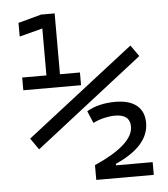

<svg xmlns="http://www.w3.org/2000/svg" viewBox="-51 -739 688 786"><g transform="rotate(-5 293.0 -346.0)"><path d="M313 0.5V-60.1Q473.6 -131.3 473.6 -204.6Q473.6 -254.9 412.1 -254.9Q391.6 -254.9 368.2 -249.5Q344.7 -244.1 321.8 -232.9L300.8 -282.7Q349.1 -311 418.5 -311Q475.6 -311 506.1 -286.1Q536.6 -261.2 536.6 -214.4Q536.6 -119.1 398.9 -58.1V-51.8H549.3V0.5ZM90.8 -144.5 58.1 -191.4 500 -535.2 532.7 -489.3ZM47.4 -391.1V-443.4H147V-636.2L51.8 -611.3V-667.5L147 -693.4H202.6V-443.4H284.7V-391.1Z"/></g></svg>

Font: CaskaydiaCove NFP Light
Style: Regular
Weight: 300
Designer: Aaron Bell
Foundry: Saja Typeworks
Version: Version 2111.001; VTT 6.35;Nerd Fonts 3.1.1